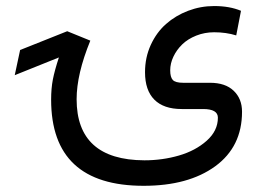

<svg xmlns="http://www.w3.org/2000/svg" viewBox="-20 -365 861 629"><path d="M172.9 -176.8 28.3 -118.7 45.9 -201.2 200.2 -262.7 275.9 -231.9Q231 -122.1 231 -40Q231 159.2 453.1 160.2Q512.2 160.2 566.2 144.5Q620.1 128.9 657 96.2Q693.8 63.5 693.8 20.5Q693.8 -7.8 645.5 -7.8H575.2Q516.1 -7.8 485.6 -38.6Q455.1 -69.3 455.1 -128.4Q455.1 -176.8 473.9 -217.8Q492.7 -258.8 523.9 -286.4Q555.2 -314 596.2 -329.6Q637.2 -345.2 681.6 -345.2Q732.4 -345.2 769.5 -329.6L753.9 -249Q720.7 -259.3 681.6 -259.3Q650.4 -259.3 622.8 -248.3Q595.2 -237.3 576.9 -219.5Q558.6 -201.7 548.1 -179.4Q537.6 -157.2 537.6 -134.8Q537.6 -112.3 546.1 -103Q554.7 -93.8 580.1 -93.8H668Q718.3 -93.8 745.6 -67.6Q772.9 -41.5 772.9 1Q772.9 115.7 685.1 179.7Q597.2 243.7 450.7 243.7Q147.5 243.7 147.5 -38.6Q147.5 -75.2 153.1 -104.2Q158.7 -133.3 172.9 -176.8Z"/></svg>

Font: Vazir FD
Style: FD
Weight: 400
Foundry: Based on Dejavu fonts, by Saber Rastikerdar
Version: Version 26.0.0